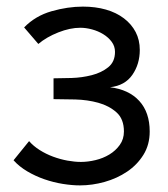

<svg xmlns="http://www.w3.org/2000/svg" viewBox="-20 -551 508 581"><path d="M53 -468Q87 -503 136 -517Q185 -531 231 -531Q269 -531 300.5 -522Q332 -513 355 -495.5Q378 -478 390.5 -454Q403 -430 403 -400Q403 -357 380.5 -324.5Q358 -292 313 -287Q370 -280 401.5 -245.5Q433 -211 433 -153Q433 -113 414 -82.5Q395 -52 364.5 -31.5Q334 -11 296.5 -0.5Q259 10 222 10Q198 10 170 5.5Q142 1 114.5 -8.5Q87 -18 62.5 -32.5Q38 -47 21 -66L68 -124Q81 -109 100 -97Q119 -85 140.5 -77Q162 -69 184 -65Q206 -61 225 -61Q246 -61 269 -66.5Q292 -72 311 -83.5Q330 -95 342.5 -112.5Q355 -130 355 -153Q355 -191 332.5 -211Q310 -231 277.5 -240Q245 -249 208 -250Q171 -251 142 -251V-314Q165 -314 196.5 -315Q228 -316 257.5 -323.5Q287 -331 307.5 -347.5Q328 -364 328 -394Q328 -411 318 -424.5Q308 -438 292.5 -447.5Q277 -457 258.5 -462Q240 -467 223 -467Q192 -467 156.5 -453Q121 -439 96 -418Z"/></svg>

Font: IngvarSans
Style: Regular
Weight: 500
Version: Version 3.000